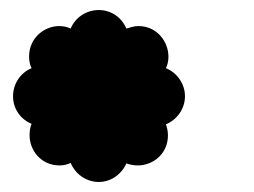

<svg xmlns="http://www.w3.org/2000/svg" viewBox="-20 -839 507 383"><path d="M43 -703C21 -694 6 -672 6 -647C6 -622 21 -601 43 -592C40 -585 39 -577 39 -569C39 -540 61 -509 99 -509C107 -509 115 -511 121 -514C130 -492 152 -476 177 -476C202 -476 223 -492 232 -513C238 -511 246 -509 255 -509C284 -509 315 -531 315 -569C315 -578 313 -585 311 -591C333 -600 349 -622 349 -647C349 -672 333 -694 311 -703C314 -709 316 -717 316 -726C316 -755 294 -787 256 -787C247 -787 239 -784 232 -782C223 -804 202 -819 177 -819C152 -819 130 -804 121 -782C115 -785 107 -787 98 -787C69 -787 38 -764 38 -726C38 -717 40 -709 43 -703Z"/></svg>

Font: LS
Style: Bold
Weight: 700
Designer: BSozoo
Foundry: BSozoo
Version: Version 001.000